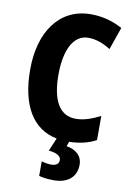

<svg xmlns="http://www.w3.org/2000/svg" viewBox="-103 -787 746 1089"><g transform="rotate(10 270.0 -242.0)"><path d="M415 128C415 75 376 45 324 37L334 10C392 9 443 -3 488 -27V-166C442 -143 397 -125 347 -125C255 -125 208 -205 208 -355C208 -497 254 -590 339 -590C386 -590 427 -573 468 -548L513 -677C455 -709 394 -724 331 -724C149 -724 45 -572 45 -356C45 -153 118 -24 261 4L229 79C274 84 300 97 300 122C300 143 284 155 256 155C239 155 220 152 200 146V230C222 236 251 240 285 240C368 240 415 197 415 128Z"/></g></svg>

Font: Noto Sans Thai Looped Condensed ExtraBold
Style: Regular
Weight: 800
Width: 3
Designer: Sasikarn Vongin, Ben Mitchell
Foundry: The Fontpad Ltd
Version: Version 1.001